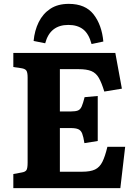

<svg xmlns="http://www.w3.org/2000/svg" viewBox="-20 -974 705 994"><path d="M49 0V-73L92 -81Q111 -84 117 -93.5Q123 -103 123 -132V-573Q123 -599 116.5 -608.5Q110 -618 90 -621L49 -627V-700H577L611 -515L520 -500Q506 -546 491.5 -571Q477 -596 453 -606Q429 -616 387 -616H290V-397H347Q371 -397 383.5 -402Q396 -407 403 -423Q410 -439 418 -471L486 -477V-244L417 -233Q412 -266 405.5 -282.5Q399 -299 385.5 -305Q372 -311 346 -311H290V-85H405Q448 -85 472 -96.5Q496 -108 510 -136Q524 -164 536 -214H628L603 0ZM336 -954Q422 -954 464.5 -899.5Q507 -845 515 -759L454 -746Q440 -799 410.5 -822Q381 -845 334 -845Q239 -845 214 -750L154 -762Q159 -816 180.5 -859.5Q202 -903 240.5 -928.5Q279 -954 336 -954Z"/></svg>

Font: Literata
Style: Bold
Weight: 700
Designer: Latin by Veronika Burian and Jose Scaglione. Greek by Irene Vlachou. Cyrillic by Vera Evstafieva.
Foundry: TypeTogether
Version: Version 3.103; ttfautohint (v1.8.4.7-5d5b);gftools[0.9.29]